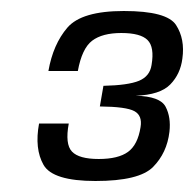

<svg xmlns="http://www.w3.org/2000/svg" viewBox="-20 -701 353 349"><path d="M153.5 -372Q76 -372 59.2 -401.2Q42.5 -430.5 51 -476.5H105Q98 -439 110.8 -425.5Q123.5 -412 159.5 -412Q195 -412 212.8 -425Q230.5 -438 235.5 -470Q239 -491 224.2 -499Q209.5 -507 161.5 -507.5L168 -545Q213 -546 232.8 -554.2Q252.5 -562.5 255.5 -583Q261 -615.5 248.2 -628.2Q235.5 -641 200.5 -641Q166 -641 147.5 -627Q129 -613 121.5 -572H68Q76.5 -620.5 102.5 -650.8Q128.5 -681 205 -681Q283.5 -681 300 -655.5Q316.5 -630 311.5 -594.5Q308 -566.5 289.5 -547.5Q271 -528.5 226.5 -527Q271 -526 281 -507Q291 -488 288 -461.5Q283.5 -423 258.2 -397.5Q233 -372 153.5 -372Z"/></svg>

Font: Anybody Medium
Style: Italic
Weight: 500
Italic angle: -10°
Designer: Tyler Finck
Foundry: Etcetera Type Company
Version: Version 1.010; ttfautohint (v1.8.3) -l 8 -r 50 -G 200 -x 14 